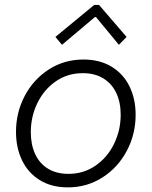

<svg xmlns="http://www.w3.org/2000/svg" viewBox="-20 -770 629 797"><path d="M46.4 -222.7Q46.4 -302.7 82.5 -371.6Q118.7 -440.4 182.6 -481.7Q246.6 -522.9 326.7 -522.9Q394.5 -522.9 443.6 -492.9Q492.7 -462.9 517.8 -410.9Q543 -358.9 543 -293.5Q543 -213.4 506.6 -144.3Q470.2 -75.2 405.8 -33.7Q341.3 7.8 261.7 7.8Q193.8 7.8 145.3 -22.2Q96.7 -52.2 71.5 -104.5Q46.4 -156.7 46.4 -222.7ZM481 -293.5Q481 -344.7 462.9 -383.5Q444.8 -422.4 409.4 -444.3Q374 -466.3 323.7 -466.3Q260.3 -466.3 211.2 -432.1Q162.1 -397.9 135 -341.8Q107.9 -285.6 107.9 -221.2Q107.9 -169.4 126 -130.4Q144 -91.3 179.2 -69.8Q214.4 -48.3 264.2 -48.3Q327.1 -48.3 376.7 -82.5Q426.3 -116.7 453.6 -173.3Q481 -230 481 -293.5ZM210 -616.7 371.1 -749.5H391.1L505.4 -616.7L473.6 -584L378.4 -699.2H374L237.3 -584Z"/></svg>

Font: Reddit Sans Chocolate Light
Style: Italic
Weight: 300
Italic angle: -11.25°
Designer: Stephen Hutchings
Version: Version 1.013